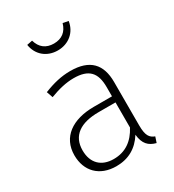

<svg xmlns="http://www.w3.org/2000/svg" viewBox="-199 -941 969 1067"><g transform="rotate(-30 285.5 -407.5)"><path d="M272 -708C342 -708 395 -753 405 -820L370 -827C356 -778 323 -752 272 -752C221 -752 188 -778 174 -827L139 -820C149 -753 201 -708 272 -708ZM454 -122V-400C454 -513 399 -575 273 -575C216 -575 162 -562 102 -538L116 -498C171 -519 221 -531 269 -531C367 -531 404 -488 404 -396V-337H288C149 -337 59 -273 59 -157C59 -56 124 12 232 12C310 12 369 -22 410 -87C416 -26 443 0 489 12L501 -24C470 -36 454 -55 454 -122ZM239 -30C160 -30 112 -77 112 -158C112 -253 180 -298 296 -298H404V-137C368 -69 315 -30 239 -30Z"/></g></svg>

Font: Glow Sans SC Normal Light
Style: Regular
Weight: 300
Designer: Ryoko NISHIZUKA (kana, bopomofo & ideographs); Paul D. Hunt (Latin, Greek & Cyrillic); Sandoll Communications, Soo-young
Version: Version 0.93